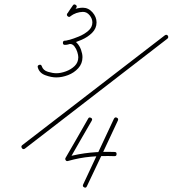

<svg xmlns="http://www.w3.org/2000/svg" viewBox="-20 -598 785 873"><path d="M324 -576Q332 -571 327 -563Q321 -553 314.5 -544Q308 -535 302 -526Q297 -518 289 -523Q281 -529 286 -536Q292 -546 298.5 -555Q305 -564 311 -573Q316 -581 324 -576ZM287 -525Q281 -533 288 -539Q318 -562 356 -563Q382 -563 400.5 -542Q419 -521 419 -496Q419 -469 399 -449Q379 -429 351 -417Q323 -405 301 -399Q295 -397 288.5 -395.5Q282 -394 275 -394Q266 -394 266 -403Q266 -413 275 -413Q281 -413 287 -415Q293 -417 299 -417Q316 -417 329 -403.5Q342 -390 348.5 -371.5Q355 -353 355 -338Q355 -309 336 -288Q317 -267 289.5 -256.5Q262 -246 236 -246Q213 -246 186 -256Q159 -266 152 -291Q149 -300 158 -303Q167 -306 170 -297Q176 -278 198 -271.5Q220 -265 236 -265Q256 -265 279.5 -273.5Q303 -282 319.5 -298Q336 -314 336 -338Q336 -347 331.5 -361.5Q327 -376 318.5 -387Q310 -398 299 -398Q293 -398 287 -396Q281 -394 275 -394Q266 -394 266 -403Q266 -413 275 -413Q280 -413 285.5 -414.5Q291 -416 296 -417Q314 -422 338.5 -432Q363 -442 381.5 -458Q400 -474 400 -496Q400 -513 387.5 -528.5Q375 -544 357 -544Q325 -543 300 -524Q293 -518 287 -525ZM741 -422Q579 -297 417 -172Q255 -47 93 78Q85 83 80 76Q74 68 81 62Q243 -63 405 -187.5Q567 -312 729 -437Q737 -443 743 -436Q748 -428 741 -422ZM516 -50Q481 25 446 99.5Q411 174 375 249Q371 258 363 254Q354 250 358 241Q393 166 428 91.5Q463 17 498 -58Q503 -67 511 -63Q520 -59 516 -50ZM394 -62Q402 -58 397 -49Q371 -5 345.5 40Q320 85 294 130Q291 135 285 126Q278 117 283 116Q339 101 391 96Q443 91 501 93Q511 93 510 103Q510 112 501 112Q444 110 393 114.5Q342 119 289 134Q283 136 279 131Q275 125 278 120Q304 76 329.5 31Q355 -14 381 -59Q385 -67 394 -62Z"/></svg>

Font: FRB American Cursive Guidelines Extralight
Style: Italic
Weight: 200
Italic angle: -25°
Version: Version 2.0;Modular Font Editor K font №1